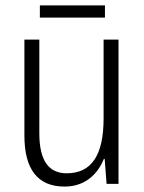

<svg xmlns="http://www.w3.org/2000/svg" viewBox="-20 -678 532 708"><path d="M367 -658H127V-613H367ZM417 -532H362V-241C362 -105 317 -39 226 -39C160 -39 125 -85 125 -187V-532H70V-178C70 -55 118 10 218 10C293 10 340 -35 363 -92H366L373 0H417Z"/></svg>

Font: Noto Sans Display SemiCondensed Light
Style: Regular
Weight: 300
Width: 4
Designer: Monotype Design Team
Foundry: Monotype Imaging Inc.
Version: Version 1.900